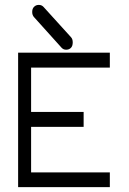

<svg xmlns="http://www.w3.org/2000/svg" viewBox="-20 -813 526 784"><path d="M54 -598H428.5V-537H107V-356H321.5V-295H107V-109H428.5V-49H54ZM119 -785Q126.5 -793 138.5 -793Q150 -793 157.5 -785L270 -661Q277 -653.5 277 -640Q277 -625.5 270 -618Q262.5 -610 250 -610Q239 -610 231.5 -618L119 -743Q111.5 -751 111.5 -764Q111.5 -778 119 -785Z"/></svg>

Font: 3270 Nerd Font Mono SemCond
Style: Regular
Weight: 400
Monospace: yes
Version: Version 3.0.1;Nerd Fonts 3.1.1